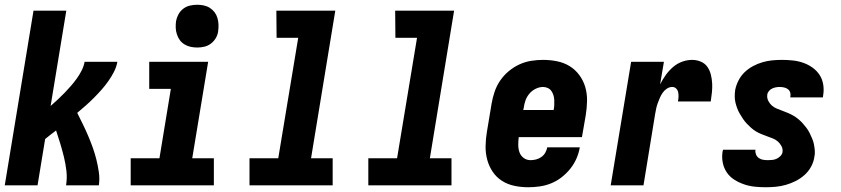

<svg xmlns="http://www.w3.org/2000/svg" viewBox="-20 -780 3540 808"><path d="M0 0 121 -735H259L193 -334Q208 -347 223 -361Q238 -375 252 -389.5Q266 -404 279 -419Q292 -434 303.5 -450Q315 -466 324 -484Q333 -502 336 -520H474Q470 -498 459.5 -477.5Q449 -457 435.5 -438Q422 -419 406.5 -401.5Q391 -384 374.5 -367.5Q358 -351 340.5 -335.5Q323 -320 305 -305Q317 -281 328.5 -257.5Q340 -234 350.5 -209.5Q361 -185 370 -160Q379 -135 385.5 -109Q392 -83 396 -55.5Q400 -28 396 0H258Q263 -31 259.5 -61Q256 -91 249 -119.5Q242 -148 233.5 -176Q225 -204 216 -231Q204 -222 192.5 -213Q181 -204 170 -195L138 0Z M530 0V-114H651L699 -406H608V-520H856L789 -114H880V0ZM810 -580Q796 -580 782 -583Q768 -586 756 -593.5Q744 -601 736.5 -611.5Q729 -622 724.5 -635.5Q720 -649 719.5 -663Q719 -677 721 -692Q724 -707 731.5 -720.5Q739 -734 751.5 -743.5Q764 -753 779.5 -756.5Q795 -760 810 -760Q824 -760 838 -757Q852 -754 863.5 -746.5Q875 -739 883 -728.5Q891 -718 895 -704.5Q899 -691 899.5 -677Q900 -663 898 -648Q896 -633 888 -619.5Q880 -606 867.5 -596.5Q855 -587 840 -583.5Q825 -580 810 -580Z M1030 0V-114H1151L1235 -621H1144L1143 -735H1391L1289 -114H1380V0Z M1530 0V-114H1651L1735 -621H1644L1643 -735H1891L1789 -114H1880V0Z M2203 8Q2173 8 2144.5 2Q2116 -4 2092.5 -19Q2069 -34 2053.5 -57Q2038 -80 2030.5 -107.5Q2023 -135 2023.5 -165Q2024 -195 2029 -225L2049 -345Q2053 -369 2061.5 -394Q2070 -419 2085 -441Q2100 -463 2121 -480.5Q2142 -498 2166 -509Q2190 -520 2215.5 -524Q2241 -528 2265 -528Q2296 -528 2325 -522Q2354 -516 2377.5 -501.5Q2401 -487 2418 -464Q2435 -441 2443 -413.5Q2451 -386 2450.5 -356Q2450 -326 2445 -295L2429 -203H2163Q2161 -187 2161 -170.5Q2161 -154 2166 -139.5Q2171 -125 2183.5 -115.5Q2196 -106 2213 -106Q2224 -106 2236 -109Q2248 -112 2258.5 -119.5Q2269 -127 2275 -138Q2281 -149 2283 -160H2420Q2416 -136 2406 -113Q2396 -90 2380 -70Q2364 -50 2343.5 -34Q2323 -18 2299.5 -8.5Q2276 1 2251.5 4.5Q2227 8 2203 8ZM2182 -317H2310Q2312 -328 2312.5 -338.5Q2313 -349 2312.5 -359.5Q2312 -370 2309 -379.5Q2306 -389 2300.5 -397Q2295 -405 2285.5 -409.5Q2276 -414 2265 -414Q2250 -414 2234.5 -406.5Q2219 -399 2208 -386Q2197 -373 2191.5 -357.5Q2186 -342 2184 -326Z M2550 0 2636 -520H2774L2758 -425Q2768 -445 2781.5 -464Q2795 -483 2812.5 -498Q2830 -513 2851 -520.5Q2872 -528 2893 -528Q2912 -528 2929.5 -520.5Q2947 -513 2957 -498.5Q2967 -484 2971.5 -466Q2976 -448 2977 -429.5Q2978 -411 2976 -391.5Q2974 -372 2971 -353H2833Q2835 -363 2835.5 -372.5Q2836 -382 2834 -391.5Q2832 -401 2825.5 -407.5Q2819 -414 2809 -414Q2797 -414 2786.5 -407Q2776 -400 2769 -390Q2762 -380 2757 -368.5Q2752 -357 2748 -346Q2744 -335 2741.5 -323.5Q2739 -312 2737 -300L2688 0Z M3202 8Q3178 8 3155 5.5Q3132 3 3110.5 -4.5Q3089 -12 3070 -24Q3051 -36 3038.5 -54.5Q3026 -73 3021.5 -96Q3017 -119 3021 -143L3023 -150H3160L3159 -148Q3158 -138 3162 -129Q3166 -120 3174 -114.5Q3182 -109 3192 -107.5Q3202 -106 3212 -106Q3221 -106 3230.5 -107Q3240 -108 3248.5 -112Q3257 -116 3264 -123Q3271 -130 3273 -139Q3275 -153 3269 -164.5Q3263 -176 3253.5 -184.5Q3244 -193 3232 -197.5Q3220 -202 3208 -206.5Q3196 -211 3183.5 -216Q3171 -221 3160.5 -227.5Q3150 -234 3140.5 -242.5Q3131 -251 3122.5 -260Q3114 -269 3107 -279.5Q3100 -290 3093.5 -301Q3087 -312 3082.5 -324Q3078 -336 3075 -348.5Q3072 -361 3072 -374.5Q3072 -388 3074 -402Q3078 -422 3088 -441.5Q3098 -461 3113.5 -476Q3129 -491 3148.5 -501.5Q3168 -512 3188.5 -518Q3209 -524 3229.5 -526Q3250 -528 3271 -528Q3294 -528 3317 -525.5Q3340 -523 3361 -515.5Q3382 -508 3400 -495Q3418 -482 3429.5 -464Q3441 -446 3444.5 -423.5Q3448 -401 3444 -378L3443 -370H3306V-372Q3308 -382 3305.5 -390.5Q3303 -399 3296 -404.5Q3289 -410 3279.5 -412Q3270 -414 3261 -414Q3253 -414 3245 -412.5Q3237 -411 3229.5 -407.5Q3222 -404 3216 -397Q3210 -390 3209 -382Q3207 -368 3213 -356Q3219 -344 3228 -336Q3237 -328 3249 -323Q3261 -318 3273.5 -313.5Q3286 -309 3297.5 -304Q3309 -299 3320 -292.5Q3331 -286 3340.5 -278Q3350 -270 3358.5 -260.5Q3367 -251 3374.5 -241Q3382 -231 3387.5 -219.5Q3393 -208 3398 -196.5Q3403 -185 3405.5 -172Q3408 -159 3409 -145.5Q3410 -132 3407 -119Q3404 -98 3393 -78Q3382 -58 3365 -43Q3348 -28 3328 -18Q3308 -8 3287 -2Q3266 4 3244.5 6Q3223 8 3202 8Z"/></svg>

Font: Iosevka Term Curly Hv Obl
Style: Regular
Weight: 900
Italic angle: -9°
Designer: Belleve Invis
Foundry: Belleve Invis
Version: Version 32.3.0